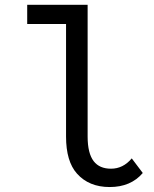

<svg xmlns="http://www.w3.org/2000/svg" viewBox="-20 -752 626 782"><path d="M561.5 -47.4Q512.7 9.8 426.8 9.8Q342.3 9.8 293.5 -44.9Q249 -94.7 249 -195.8V-654.3H90.8V-732.4H336.9V-195.8Q336.9 -127.4 361.8 -95.2Q385.3 -64.9 432.1 -64.9Q481.4 -64.9 516.6 -106.9Q516.6 -106.9 561.5 -47.4Z"/></svg>

Font: Consola Mono
Style: Book
Weight: 400
Monospace: yes
Version: Version 2.001